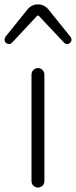

<svg xmlns="http://www.w3.org/2000/svg" viewBox="-40 -837 339 857"><path d="M100.6 -29.3V-503.9Q100.6 -515.6 108.9 -524.4Q117.2 -533.2 129.4 -533.2Q141.6 -533.2 149.9 -524.4Q158.2 -515.6 158.2 -503.9V-29.3Q158.2 -16.6 149.9 -8.3Q141.6 0 129.4 0Q117.2 0 108.9 -8.3Q100.6 -16.6 100.6 -29.3ZM-13.7 -645.5Q-19.5 -651.4 -19.5 -660.2Q-19.5 -667 -15.6 -672.9L82 -793.9Q100.6 -817.4 129.4 -817.4Q158.2 -817.4 176.8 -793.9L274.4 -672.9Q279.3 -667 279.3 -660.2Q279.3 -651.4 272.5 -645.5Q267.6 -640.6 259.8 -640.6Q259.8 -640.6 258.8 -640.6Q251 -640.6 246.1 -646.5L132.8 -766.6Q131.8 -767.6 129.9 -767.6Q127.9 -767.6 126 -766.6L13.7 -646.5Q7.8 -640.6 0 -640.6Q0 -640.6 -1 -640.6Q-7.8 -640.6 -13.7 -645.5Z"/></svg>

Font: Gen Jyuu Gothic Light
Style: Regular
Weight: 200
Designer: [Source Han Sans]
Ryoko NISHIZUKA  (kana & ideographs); Paul D. Hunt (Latin, Greek & Cyrillic); Wenlong ZHANG  (bopomofo
Version: Version 1.002.20150607